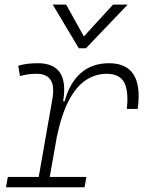

<svg xmlns="http://www.w3.org/2000/svg" viewBox="-20 -796 626 816"><path d="M5.4 0 13.2 -43.9H144.5L203.1 -377.9Q206.1 -396 206.1 -411.1Q206.1 -482.4 134.8 -482.4Q98.6 -482.4 64.9 -472.7L57.6 -516.6Q78.1 -522.9 98.9 -525.1Q119.6 -527.3 140.6 -527.3Q252.9 -527.3 252.9 -415.5Q252.9 -393.1 248.5 -365.7H254.9Q275.4 -442.9 323 -485.1Q370.6 -527.3 443.4 -527.3Q569.3 -527.3 569.3 -386.7Q569.3 -361.8 565.4 -333H519Q521.5 -356 521.5 -375.5Q521.5 -419.9 507.8 -445.8Q487.3 -482.4 433.6 -482.4Q387.7 -482.4 347.2 -457Q306.6 -431.6 274.7 -373Q242.7 -314.5 221.7 -215.3L191.4 -43.9H347.2L339.4 0ZM314.9 -590.8 204.1 -776.4H261.2L336.4 -641.1L460.4 -776.4H522.5L345.2 -590.8Z"/></svg>

Font: CaskaydiaCove NFP ExtraLight
Style: Italic
Weight: 200
Italic angle: -10°
Designer: Aaron Bell
Foundry: Saja Typeworks
Version: Version 2111.001; VTT 6.35;Nerd Fonts 3.1.1